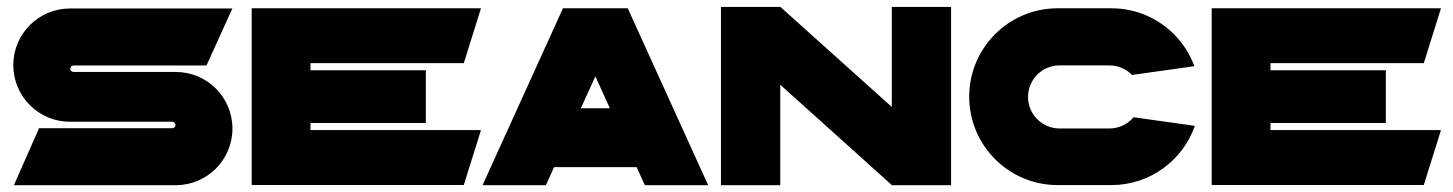

<svg xmlns="http://www.w3.org/2000/svg" viewBox="-20 -543 4260 563"><path d="M186.1 -341.5C186.1 -346.7 190.3 -351 195.6 -351H585.5L661.3 -518.1H185C93.3 -518.1 19 -443.7 19 -352C19 -260.4 93.3 -186 185 -186H485.1C490.3 -186 494.6 -181.8 494.6 -176.6C494.6 -171.3 490.3 -167.1 485.1 -167.1H94.5L20.8 0H495.6C587.3 0 661.6 -74.3 661.6 -166C661.6 -257.7 587.3 -332 495.6 -332H195.6C190.3 -332 186.1 -336.3 186.1 -341.5Z M1340 -357.8 1390.4 -518.8H718V-0.5H1340L1390.4 -161.6H890.5V-182.3H1228.7V-336.9H890.5V-357.8Z M1870.8 0H2056.5L1820.7 -518.8H1630.8L1395 0H1580.7L1604.8 -53H1846.7ZM1683.2 -225.5 1725.8 -319.1 1768.3 -225.5Z M2595 -522.6V-229.4L2267.9 -523.1V-522.6H2094V0H2267.9V-294.6L2595 -0.4V0H2768.9V-522.6Z M3303.9 -199.2C3302.3 -197.2 3300.4 -195.2 3298.6 -193.4C3281.8 -176.7 3258.7 -166.3 3233.2 -166.3H3086.9C3035.8 -166.3 2994.5 -207.7 2994.5 -258.7C2994.5 -309.8 3035.8 -351.2 3086.9 -351.2H3233.2C3259.2 -351.2 3282.7 -340.5 3299.4 -323.2L3482.3 -348.9C3469.2 -384.5 3448.6 -416.4 3422.2 -442.8C3375.4 -489.6 3310.6 -518.7 3239 -518.7H3081.2C2938.1 -518.7 2822 -402.7 2822 -259.5C2822 -116.4 2938.1 -0.3 3081.2 -0.3H3239C3352.2 -0.3 3448.4 -72.9 3483.7 -174L3303.9 -199.2Z M4155 -357.8 4205.4 -518.8H3533V-0.5H4155L4205.4 -161.6H3705.5V-182.3H4043.7V-336.9H3705.5V-357.8Z"/></svg>

Font: JUMBOTRON
Style: Regular
Weight: 400
Designer: Ian Langley
Foundry: Ian Langley
Version: Version 1.005;Fontself Maker 3.5.8